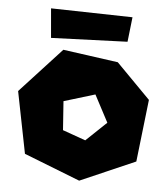

<svg xmlns="http://www.w3.org/2000/svg" viewBox="-49 -696 655 750"><g transform="rotate(5 278.0 -320.5)"><path d="M121 -651 131 -536 430 -547 441 -644ZM209 -181 201 -294 323 -331 379 -225 299 -149ZM21 -318 69 -76 289 10 505 -84 533 -328 399 -464 183 -494Z"/></g></svg>

Font: Super Mario
Style: Regular
Weight: 400
Version: Version 1.0